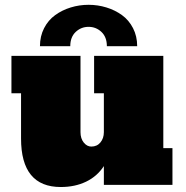

<svg xmlns="http://www.w3.org/2000/svg" viewBox="-20 -750 756 779"><path d="M401.4 -76.2Q374.5 -34.7 329.3 -12.9Q284.2 8.8 226.6 8.8Q65.4 8.8 65.4 -188V-371.6H26.4V-523.4H306.6V-213.9Q306.6 -188 319.8 -171.6Q333 -155.3 350.6 -155.3Q373.5 -155.3 387.5 -172.1Q401.4 -189 401.4 -213.9V-371.6H361.8V-523.4H642.6V-148.9H679.7V0H401.4ZM142.1 -562.5Q142.1 -603 158.9 -635.7Q175.8 -668.5 203.9 -688.7Q231.9 -709 266.8 -719.7Q301.8 -730.5 339.4 -730.5Q377 -730.5 411.9 -719.7Q446.8 -709 474.9 -688.7Q502.9 -668.5 519.8 -635.7Q536.6 -603 536.6 -562.5H413.6Q413.6 -599.6 391.6 -620.4Q369.6 -641.1 339.4 -641.1Q309.1 -641.1 287.1 -620.4Q265.1 -599.6 265.1 -562.5Z"/></svg>

Font: Bevan
Style: Regular
Weight: 400
Foundry: vernon adams
Version: Version 1.000